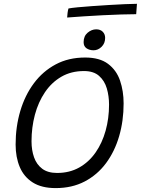

<svg xmlns="http://www.w3.org/2000/svg" viewBox="-20 -962 739 1008"><path d="M272.5 25.5Q198.5 25.5 152 -4Q105.5 -33.5 83.8 -85Q62 -136.5 62 -203Q62 -296.5 86.5 -379.2Q111 -462 158 -525Q205 -588 272.5 -624Q340 -660 427 -660Q503 -660 547.2 -626.8Q591.5 -593.5 610.2 -538.8Q629 -484 629 -419Q629 -327.5 605.5 -247Q582 -166.5 536.5 -105.2Q491 -44 424.5 -9.2Q358 25.5 272.5 25.5ZM279.5 -54Q345 -54 395.8 -82.5Q446.5 -111 481.5 -161Q516.5 -211 534.5 -275.8Q552.5 -340.5 552.5 -412.5Q552.5 -457.5 540.8 -497.8Q529 -538 500.2 -563.5Q471.5 -589 421 -589Q353.5 -589 302.2 -559.2Q251 -529.5 216 -477.8Q181 -426 163.2 -359.5Q145.5 -293 145.5 -220Q145.5 -173.5 158.8 -136Q172 -98.5 201.5 -76.2Q231 -54 279.5 -54ZM485 -808Q507 -808 519.5 -795.2Q532 -782.5 532 -763Q532 -734.5 513.2 -716.2Q494.5 -698 471.5 -698Q449.5 -698 434.2 -708.5Q419 -719 419 -740.5Q419 -772.5 440 -790.2Q461 -808 485 -808ZM695 -887.5Q661.5 -887.5 615.8 -886Q570 -884.5 519.2 -882Q468.5 -879.5 419.8 -876.2Q371 -873 332.5 -870Q333 -881.5 334.8 -894.8Q336.5 -908 339.5 -917.5Q355 -920.5 388.5 -923.8Q422 -927 465 -930Q508 -933 552.8 -935.8Q597.5 -938.5 636.2 -940.2Q675 -942 699 -942Z"/></svg>

Font: Grandstander Light
Style: Italic
Weight: 300
Italic angle: -15°
Designer: Tyler Finck
Foundry: Etcetera Type Co
Version: Version 1.200; ttfautohint (v1.8.3)